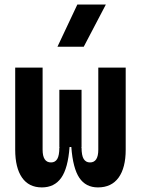

<svg xmlns="http://www.w3.org/2000/svg" viewBox="-20 -815 626 845"><path d="M164.1 9.8Q106.9 9.8 76.9 -33.4Q46.9 -76.7 46.9 -156.2V-517.6H167.5V-156.2Q167.5 -100.1 204.6 -100.1Q222.7 -100.1 231.9 -115.2Q241.2 -130.4 241.2 -166L243.2 -168H241.2V-419.9H338.9V-168H336.9L338.9 -166Q338.9 -130.4 348.4 -115.2Q357.9 -100.1 376 -100.1Q412.6 -100.1 412.6 -156.2V-517.6H533.2V-156.2Q533.2 -76.7 502 -33.4Q470.7 9.8 411.1 9.8Q357.4 9.8 329.1 -32.5Q300.8 -74.7 293.9 -168H286.1Q279.3 -74.7 249.5 -32.5Q219.7 9.8 164.1 9.8ZM232.9 -609.4 320.3 -794.9H445.8L348.6 -609.4Z"/></svg>

Font: Caskaydia Cove SemiBold
Style: Regular
Weight: 600
Monospace: yes
Designer: Aaron Bell
Foundry: Saja Typeworks
Version: Version 4.300; ttfautohint (v1.8.3)